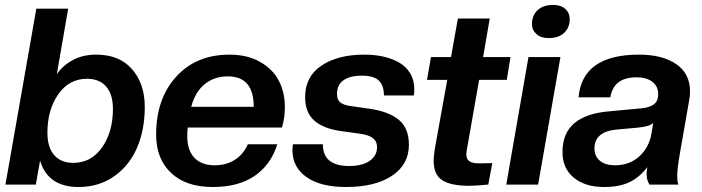

<svg xmlns="http://www.w3.org/2000/svg" viewBox="-20 -747 2841 777"><path d="M297.9 9.8Q173.8 9.8 142.1 -97.2L125 0H2L127 -711.9H255.9L210 -446.8Q234.4 -482.4 275.1 -504.2Q315.9 -525.9 369.1 -525.9Q463.4 -525.9 514.6 -466.8Q565.9 -407.7 565.9 -314Q565.9 -222.7 534.9 -149.9Q503.9 -77.1 442.1 -33.7Q380.4 9.8 297.9 9.8ZM276.9 -87.9Q349.1 -87.9 393.1 -150.6Q437 -213.4 437 -306.2Q437 -365.2 409.7 -396.7Q382.3 -428.2 332 -428.2Q259.8 -428.2 215.8 -365.5Q171.9 -302.7 171.9 -210Q171.9 -150.9 199.2 -119.4Q226.6 -87.9 276.9 -87.9Z M840.8 9.8Q732.4 9.8 672.1 -47.4Q611.8 -104.5 611.8 -202.1Q611.8 -347.2 692.9 -436.5Q773.9 -525.9 908.7 -525.9Q980.5 -525.9 1032 -496.8Q1083.5 -467.8 1108.2 -420.7Q1132.8 -373.5 1132.8 -314Q1132.8 -270.5 1121.1 -231H739.7Q737.8 -218.8 737.8 -195.8Q737.8 -138.7 766.8 -108.4Q795.9 -78.1 848.6 -78.1Q895.5 -78.1 930.2 -100.1Q964.8 -122.1 982.9 -163.1H1102.1Q1077.1 -81.5 1011.5 -35.9Q945.8 9.8 840.8 9.8ZM901.9 -438Q847.7 -438 808.8 -406.7Q770 -375.5 753.9 -314.9H1006.8Q1006.8 -438 901.9 -438Z M1379.9 9.8Q1276.9 9.8 1220.2 -30.5Q1163.6 -70.8 1163.6 -138.2Q1163.6 -154.3 1165.5 -163.1H1286.6Q1286.6 -75.2 1392.6 -75.2Q1446.8 -75.2 1476.3 -96.2Q1505.9 -117.2 1505.9 -151.9Q1505.9 -174.8 1489 -188Q1472.2 -201.2 1435.5 -206.1L1357.9 -216.8Q1287.1 -227.1 1251 -259.8Q1214.8 -292.5 1214.8 -354Q1214.8 -437 1280.8 -481.4Q1346.7 -525.9 1454.6 -525.9Q1495.1 -525.9 1530 -518.3Q1564.9 -510.7 1594 -494.6Q1623 -478.5 1639.9 -450.4Q1656.7 -422.4 1656.7 -384.8Q1656.7 -376.5 1654.8 -360.8H1533.7Q1533.7 -400.9 1513.2 -420.9Q1492.7 -440.9 1442.9 -440.9Q1397.5 -440.9 1370.6 -422.6Q1343.8 -404.3 1343.8 -367.2Q1343.8 -343.8 1356.4 -333Q1369.1 -322.3 1397.9 -317.9L1474.6 -307.1Q1555.2 -295.4 1595 -261.2Q1634.8 -227.1 1634.8 -161.1Q1634.8 -81.5 1566.7 -35.9Q1498.5 9.8 1379.9 9.8Z M1879.9 4.9Q1804.2 4.9 1769.5 -17.8Q1734.9 -40.5 1734.9 -96.2Q1734.9 -113.3 1739.7 -145L1790 -423.8H1708L1724.1 -516.1H1805.2L1833 -671.9H1961.9L1935.1 -516.1H2045.9L2030.8 -423.8H1918.9L1869.1 -140.1Q1867.2 -128.4 1867.2 -122.1Q1867.2 -103 1879.6 -94.5Q1892.1 -85.9 1918.9 -85.9L1972.2 -86.9L1956.1 0Q1900.9 4.9 1879.9 4.9Z M2157.7 0H2028.8L2118.7 -516.1H2248ZM2200.7 -592.8Q2169.4 -592.8 2151.1 -608.9Q2132.8 -625 2132.8 -649.9Q2132.8 -684.6 2155.5 -705.8Q2178.2 -727.1 2218.8 -727.1Q2249.5 -727.1 2267.6 -710.9Q2285.6 -694.8 2285.6 -669.9Q2285.6 -635.7 2263.2 -614.3Q2240.7 -592.8 2200.7 -592.8Z M2425.3 9.8Q2347.2 9.8 2301.8 -28.1Q2256.3 -65.9 2256.3 -130.9Q2256.3 -209 2305.2 -249.3Q2354 -289.6 2449.7 -296.9L2570.3 -308.1Q2606 -310.5 2624.8 -323.7Q2643.6 -336.9 2643.6 -366.2Q2643.6 -397.9 2619.9 -416Q2596.2 -434.1 2556.6 -434.1Q2509.3 -434.1 2483.2 -414.1Q2457 -394 2449.7 -353H2321.3Q2336.4 -525.9 2566.4 -525.9Q2660.6 -525.9 2716.6 -487.5Q2772.5 -449.2 2772.5 -377Q2772.5 -356.4 2768.6 -338.9L2732.4 -131.8Q2720.7 -67.4 2720.7 -33.2Q2720.7 -11.2 2725.6 0H2608.4Q2596.7 -17.6 2596.7 -43Q2596.7 -53.7 2599.6 -70.8Q2568.8 -29.8 2527.8 -10Q2486.8 9.8 2425.3 9.8ZM2468.8 -78.1Q2527.8 -78.1 2567.6 -114.5Q2607.4 -150.9 2616.7 -208L2623.5 -250Q2611.3 -234.9 2556.6 -230L2479.5 -223.1Q2385.7 -215.8 2385.7 -146Q2385.7 -114.3 2408 -96.2Q2430.2 -78.1 2468.8 -78.1Z"/></svg>

Font: Creato Display
Style: Bold Italic
Weight: 700
Italic angle: -10°
Version: Version 1.000